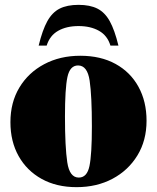

<svg xmlns="http://www.w3.org/2000/svg" viewBox="-20 -757 648 792"><path d="M296 15Q213 15 151.8 -19Q90.5 -53 56.8 -113.2Q23 -173.5 23 -253Q23 -334.5 60 -396Q97 -457.5 162.2 -492.2Q227.5 -527 311 -527Q395.5 -527 456.8 -493.2Q518 -459.5 551.2 -399Q584.5 -338.5 584.5 -259Q584.5 -177.5 546.8 -115.8Q509 -54 444 -19.5Q379 15 296 15ZM305 -24.5Q339 -24.5 349 -72Q359 -119.5 359 -235.5Q359 -361.5 349.8 -424.2Q340.5 -487 302 -487Q268.5 -487 258.2 -439.5Q248 -392 248 -276.5Q248 -150.5 257.5 -87.5Q267 -24.5 305 -24.5ZM304 -649.5Q254.5 -649.5 220 -630Q185.5 -610.5 172.5 -569H139.5Q155 -633 175.2 -669.5Q195.5 -706 226.2 -721.5Q257 -737 304 -737Q351 -737 381.8 -721.5Q412.5 -706 432.8 -669.5Q453 -633 468.5 -569H435.5Q423 -610.5 388.2 -630Q353.5 -649.5 304 -649.5Z"/></svg>

Font: Newsreader 72pt ExtraBold
Style: Regular
Weight: 800
Designer: Hugues Gentile
Foundry: Production Type
Version: Version 1.003; ttfautohint (v1.8.3)